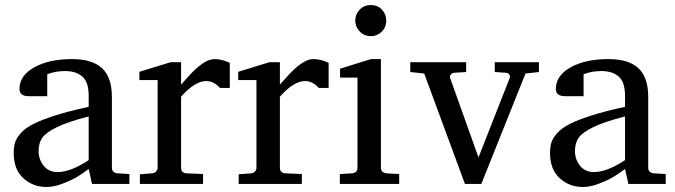

<svg xmlns="http://www.w3.org/2000/svg" viewBox="-20 -728 2672 760"><path d="M132.8 -129.9Q132.8 -97.2 152.8 -72Q172.9 -46.9 208 -46.9Q259.3 -46.9 331.1 -94.2V-267.1Q249 -246.1 205.1 -224.6Q161.1 -203.1 147 -182.1Q132.8 -161.1 132.8 -129.9ZM57.1 -376Q57.1 -428.7 115.5 -461.4Q173.8 -494.1 265.1 -494.1Q345.2 -494.1 384 -458Q422.9 -421.9 422.9 -344.2V-64Q422.9 -45.4 443.8 -42L492.2 -39.1V0H344.2L331.1 -59.1Q311.5 -44.4 290 -30.8Q268.6 -17.1 231.4 -2.4Q194.3 12.2 164.1 12.2Q110.8 12.2 72.5 -22.5Q34.2 -57.1 34.2 -123Q34.2 -147 39.8 -164.6Q45.4 -182.1 63.2 -201.9Q81.1 -221.7 113 -237.8Q145 -253.9 199.5 -271.2Q253.9 -288.6 331.1 -305.2V-348.1Q331.1 -403.3 305.9 -425Q280.8 -446.8 237.8 -446.8Q199.2 -446.8 167 -434.1V-347.2H94.2Q57.1 -347.2 57.1 -376Z M828.6 -494.1Q859.9 -494.1 889.6 -479V-379.9H850.6Q826.2 -407.2 796.9 -407.2Q751.5 -407.2 696.8 -345.2V-64Q696.8 -43.9 717.8 -42L783.7 -39.1V0H533.7V-38.1L583 -42Q593.8 -43.5 598.9 -50Q604 -56.6 604 -64V-411.1H531.7V-443.8L655.8 -481.9H696.8V-393.1L722.7 -421.9Q786.6 -494.1 828.6 -494.1Z M1219.7 -494.1Q1251 -494.1 1280.8 -479V-379.9H1241.7Q1217.3 -407.2 1188 -407.2Q1142.6 -407.2 1087.9 -345.2V-64Q1087.9 -43.9 1108.9 -42L1174.8 -39.1V0H924.8V-38.1L974.1 -42Q984.9 -43.5 990 -50Q995.1 -56.6 995.1 -64V-411.1H922.9V-443.8L1046.9 -481.9H1087.9V-393.1L1113.8 -421.9Q1177.7 -494.1 1219.7 -494.1Z M1325.2 0V-39.1L1374 -42Q1395 -43.9 1395 -64V-420.9H1326.2V-456.1L1448.2 -494.1H1487.8V-64Q1487.8 -45.4 1508.8 -42L1560.1 -39.1V0ZM1386.2 -647Q1386.2 -671.4 1403.6 -689.7Q1420.9 -708 1448.2 -708Q1475.1 -708 1491.9 -689.9Q1508.8 -671.9 1508.8 -647Q1508.8 -619.6 1490.7 -602.3Q1472.7 -585 1448.2 -585Q1421.4 -585 1403.8 -603.5Q1386.2 -622.1 1386.2 -647Z M2060.1 -437 1885.3 0H1820.3L1659.2 -437L1604 -442.9V-481.9H1825.2V-442.9L1777.3 -439.9Q1769 -439 1764.2 -432.6Q1759.3 -426.3 1762.2 -418L1874 -105L1997.1 -418Q2000.5 -426.3 1996.1 -432.6Q1991.7 -439 1983.4 -439.9L1938.5 -442.9V-481.9H2113.3V-442.9Z M2255.9 -129.9Q2255.9 -97.2 2275.9 -72Q2295.9 -46.9 2331.1 -46.9Q2382.3 -46.9 2454.1 -94.2V-267.1Q2372.1 -246.1 2328.1 -224.6Q2284.2 -203.1 2270 -182.1Q2255.9 -161.1 2255.9 -129.9ZM2180.2 -376Q2180.2 -428.7 2238.5 -461.4Q2296.9 -494.1 2388.2 -494.1Q2468.3 -494.1 2507.1 -458Q2545.9 -421.9 2545.9 -344.2V-64Q2545.9 -45.4 2566.9 -42L2615.2 -39.1V0H2467.3L2454.1 -59.1Q2434.6 -44.4 2413.1 -30.8Q2391.6 -17.1 2354.5 -2.4Q2317.4 12.2 2287.1 12.2Q2233.9 12.2 2195.6 -22.5Q2157.2 -57.1 2157.2 -123Q2157.2 -147 2162.8 -164.6Q2168.5 -182.1 2186.3 -201.9Q2204.1 -221.7 2236.1 -237.8Q2268.1 -253.9 2322.5 -271.2Q2377 -288.6 2454.1 -305.2V-348.1Q2454.1 -403.3 2429 -425Q2403.8 -446.8 2360.8 -446.8Q2322.3 -446.8 2290 -434.1V-347.2H2217.3Q2180.2 -347.2 2180.2 -376Z"/></svg>

Font: TAML ThiruValluvar
Style: Regular
Weight: 400
Version: Version 0.271; dev 7ad24fM